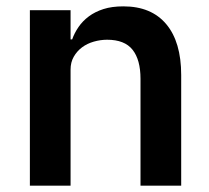

<svg xmlns="http://www.w3.org/2000/svg" viewBox="-20 -584 658 604"><path d="M74 -552H202V-460H207Q214 -480 227 -499Q240 -518 259.5 -532.5Q279 -547 305.5 -555.5Q332 -564 368 -564Q456 -564 503 -508Q550 -452 550 -348V0H422V-336Q422 -396 397 -427.5Q372 -459 317 -459Q296 -459 275 -453Q254 -447 238 -435Q222 -423 212 -405.5Q202 -388 202 -365V0H74Z"/></svg>

Font: IBM Plex Sans Thai SemiBold
Style: Regular
Weight: 600
Designer: Mike Abbink, Paul van der Laan, Pieter van Rosmalen, Ben Mitchell, Mark Frömberg
Foundry: Bold Monday
Version: Version 1.1